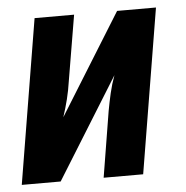

<svg xmlns="http://www.w3.org/2000/svg" viewBox="-43 -562 587 605"><g transform="rotate(-5 250.0 -260.0)"><path d="M2 0 88 -520H213L178 -312Q174 -284 167 -256Q160 -228 151 -201L349 -520H472L386 0H261L295 -208Q300 -236 306.5 -264Q313 -292 323 -319L125 0Z"/></g></svg>

Font: Iosevka Term Curly XBd Obl
Style: Regular
Weight: 800
Italic angle: -9°
Designer: Belleve Invis
Foundry: Belleve Invis
Version: Version 32.3.0